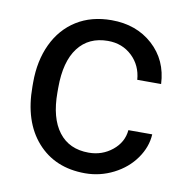

<svg xmlns="http://www.w3.org/2000/svg" viewBox="-67 -602 657 677"><g transform="rotate(10 261.5 -264.0)"><path d="M280.3 -64Q328.6 -64 364.7 -93.3Q400.9 -122.6 404.8 -166.5H490.2Q487.8 -121.1 459 -80.1Q430.2 -39.1 382.1 -14.6Q334 9.8 280.3 9.8Q172.4 9.8 108.6 -62.3Q44.9 -134.3 44.9 -259.3V-274.4Q44.9 -351.6 73.2 -411.6Q101.6 -471.7 154.5 -504.9Q207.5 -538.1 279.8 -538.1Q368.7 -538.1 427.5 -484.9Q486.3 -431.6 490.2 -346.7H404.8Q400.9 -397.9 366 -430.9Q331.1 -463.9 279.8 -463.9Q210.9 -463.9 173.1 -414.3Q135.3 -364.7 135.3 -271V-253.9Q135.3 -162.6 172.9 -113.3Q210.4 -64 280.3 -64Z"/></g></svg>

Font: MAUL
Style: Regular
Weight: 400
Designer: MAUL
Version: Version 1.0; 2020; ttfautohint (v1.8.3)